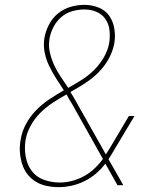

<svg xmlns="http://www.w3.org/2000/svg" viewBox="-20 -763 640 791"><path d="M222 8Q197 8 172.5 3Q148 -2 127.5 -14.5Q107 -27 92.5 -46Q78 -65 71 -88Q64 -111 62 -136Q60 -161 65 -187Q70 -220 86.5 -251Q103 -282 128 -308Q153 -334 182.5 -353.5Q212 -373 243 -391Q227 -415 211.5 -439.5Q196 -464 183 -490.5Q170 -517 164 -546.5Q158 -576 163 -607Q168 -635 182 -662Q196 -689 219.5 -708Q243 -727 271.5 -735Q300 -743 328 -743Q358 -743 386 -732Q414 -721 430 -698Q446 -675 451 -645Q456 -615 451 -585Q445 -552 428 -521Q411 -490 386 -465Q361 -440 331 -420.5Q301 -401 270 -384Q277 -373 283.5 -362Q290 -351 296 -340L416 -127Q420 -133 424 -139.5Q428 -146 432 -152L511 -285H534L449 -143Q444 -134 438.5 -125Q433 -116 427 -107L488 0H464L414 -89Q397 -66 375 -47.5Q353 -29 327.5 -16.5Q302 -4 275 2Q248 8 222 8ZM261 -401Q290 -417 317.5 -434.5Q345 -452 368.5 -475.5Q392 -499 408.5 -528Q425 -557 430 -587Q434 -613 431 -639Q428 -665 414 -685Q400 -705 377 -714.5Q354 -724 328 -724Q303 -724 278 -717Q253 -710 233 -693Q213 -676 200.5 -652Q188 -628 184 -604Q179 -574 185.5 -546.5Q192 -519 203.5 -494Q215 -469 230.5 -446.5Q246 -424 261 -401ZM226 -11Q251 -11 276 -17.5Q301 -24 324.5 -36.5Q348 -49 368 -67.5Q388 -86 404 -108L279 -331Q272 -342 266 -352.5Q260 -363 254 -374Q225 -358 197 -339.5Q169 -321 145.5 -297.5Q122 -274 106 -244.5Q90 -215 85 -185Q80 -151 86 -117.5Q92 -84 110.5 -59Q129 -34 160.5 -22.5Q192 -11 226 -11Z"/></svg>

Font: Iosevka Aile Thin
Style: Italic
Weight: 100
Italic angle: -9°
Designer: Belleve Invis
Foundry: Belleve Invis
Version: Version 31.1.0; ttfautohint (v1.8.4)